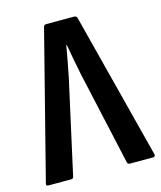

<svg xmlns="http://www.w3.org/2000/svg" viewBox="-102 -729 674 804"><g transform="rotate(-15 235.0 -327.5)"><path d="M8.4 0Q-3.5 0 0.5 -12.4L162.5 -646.6Q165 -655 174.4 -655H295.2Q304.1 -655 307.6 -646.6L470.6 -12.4Q473.1 0 462.2 0H361.3Q352.8 0 350.4 -8.4L260.6 -412.4Q253.6 -446.3 247.1 -480.5Q240.5 -514.7 235 -547.7H232.5Q226.5 -514.7 220.5 -480.8Q214.5 -446.9 207.4 -413.4L117.8 -8.9Q116.2 0 106.4 0Z"/></g></svg>

Font: Sofia Sans Condensed
Style: Regular
Weight: 400
Designer: Botio Nikoltchev, Ani Petrova
Foundry: lettersoup
Version: Version 4.100